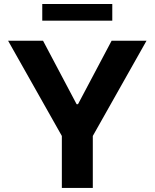

<svg xmlns="http://www.w3.org/2000/svg" viewBox="-20 -929 765 949"><path d="M20.1 -727.5H192.8L358.6 -414.1H365.6L531.6 -727.5H704.1L438.7 -257V0H285.7V-257ZM535 -909.2V-826.8H188.9V-909.2Z"/></svg>

Font: GitLab Sans
Style: Regular
Weight: 400
Designer: Rasmus Andersson
Foundry: Modifications by GitLab B.V., manufactured by rsms
Version: Version 4.000;git-c8fb6b7